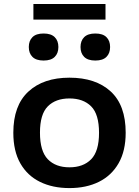

<svg xmlns="http://www.w3.org/2000/svg" viewBox="-20 -950 710 980"><path d="M334.5 10Q248.5 10 184 -21.8Q119.5 -53.5 83.8 -116.2Q48 -179 48 -272.5Q48 -411.5 124.8 -482.5Q201.5 -553.5 334.5 -553.5Q468.5 -553.5 545 -483.2Q621.5 -413 621.5 -272.5Q621.5 -180 585.5 -117Q549.5 -54 485 -22Q420.5 10 334.5 10ZM334.5 -96Q405 -96 445.2 -137Q485.5 -178 485.5 -272Q485.5 -367 445.2 -407.2Q405 -447.5 334.5 -447.5Q264 -447.5 224 -407.2Q184 -367 184 -273Q184 -178.5 224 -137.2Q264 -96 334.5 -96ZM466.5 -641Q428.5 -641 409.8 -659.5Q391 -678 391 -710Q391 -742 409.8 -760.5Q428.5 -779 466.5 -779Q504.5 -779 523.2 -760.5Q542 -742 542 -710Q542 -678 523.2 -659.5Q504.5 -641 466.5 -641ZM202.5 -641Q164.5 -641 145.8 -659.5Q127 -678 127 -710Q127 -742 145.8 -760.5Q164.5 -779 202.5 -779Q240.5 -779 259.2 -760.5Q278 -742 278 -710Q278 -678 259.2 -659.5Q240.5 -641 202.5 -641ZM150.5 -850V-929.5H518.5V-850Z"/></svg>

Font: Encode Sans Expanded SemiBold
Style: Regular
Weight: 600
Width: 7
Designer: Multiple Designers
Foundry: Impallari Type
Version: Version 3.000; ttfautohint (v1.8.3) -l 8 -r 50 -G 200 -x 14 